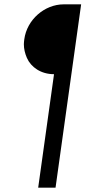

<svg xmlns="http://www.w3.org/2000/svg" viewBox="-20 -765 438 885"><path d="M236 100 354 -745H274C185 -745 104 -674 92 -584C91 -576 90 -568 90 -561C90 -540 95 -519 104 -498C123 -455 169 -423 229 -423L156 100Z"/></svg>

Font: Plus Jakarta Sans
Style: Italic
Weight: 400
Italic angle: -8°
Designer: Gumpita Rahayu
Foundry: Tokotype
Version: Version 2.071;gftools[0.9.30]